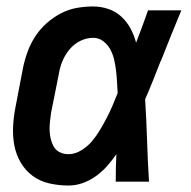

<svg xmlns="http://www.w3.org/2000/svg" viewBox="-20 -562 590 594"><path d="M192 12Q162 12 133 5.5Q104 -1 81.5 -17.5Q59 -34 44.5 -58.5Q30 -83 24.5 -111.5Q19 -140 20.5 -170.5Q22 -201 28 -231L51 -351Q56 -376 65 -401Q74 -426 88.5 -448.5Q103 -471 123.5 -489.5Q144 -508 168 -520.5Q192 -533 217.5 -537.5Q243 -542 268 -542Q293 -542 316 -534Q339 -526 356 -510Q373 -494 384 -473.5Q395 -453 401 -430Q411 -455 420 -480Q429 -505 438 -530H541Q525 -491 509 -452Q493 -413 478 -374L477 -373Q465 -343 453.5 -313.5Q442 -284 429 -255Q433 -191 435 -127.5Q437 -64 441 0H338Q338 -21 338.5 -42.5Q339 -64 340 -85Q327 -66 311.5 -48.5Q296 -31 276.5 -17Q257 -3 235.5 4.5Q214 12 192 12ZM192 -85Q212 -85 231.5 -97Q251 -109 264.5 -125Q278 -141 289 -159.5Q300 -178 310 -197Q320 -216 328 -235Q336 -254 344 -274Q343 -291 342 -309Q341 -327 339 -344Q337 -361 333 -378Q329 -395 321 -409.5Q313 -424 299.5 -434.5Q286 -445 268 -445Q248 -445 228.5 -435.5Q209 -426 195 -409Q181 -392 173 -372.5Q165 -353 162 -333L138 -213Q136 -199 134.5 -185Q133 -171 133.5 -157.5Q134 -144 137.5 -130.5Q141 -117 147.5 -106.5Q154 -96 166 -90.5Q178 -85 192 -85Z"/></svg>

Font: Lode
Style: Bold Italic
Weight: 700
Italic angle: -11°
Monospace: yes
Designer: Belleve Invis
Foundry: Belleve Invis
Version: Version 29.2.0; ttfautohint (v1.8.3)